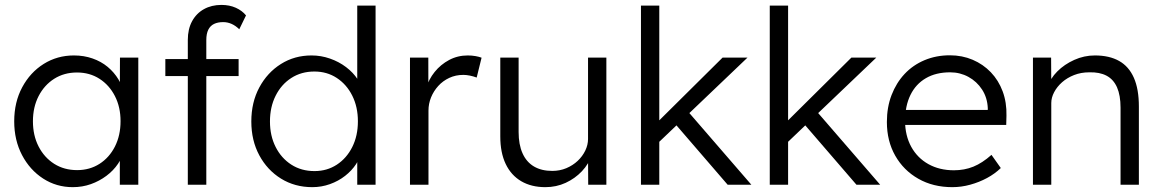

<svg xmlns="http://www.w3.org/2000/svg" viewBox="-20 -763 4792 793"><path d="M280.7 10Q213 10 158.2 -25.5Q103.3 -61 71 -122.5Q38.7 -184 38.7 -262Q38.7 -341 71.7 -402.5Q104.7 -464 160.5 -499Q216.4 -534 285.4 -534Q326.7 -534 362 -521.6Q397.4 -509.3 424.4 -487Q451.4 -464.6 469.3 -434.9Q487.1 -405.2 492.1 -370.5L474.9 -376.9L475.5 -525H551.2V0H474.9V-140.8L493.8 -146.5Q486.8 -115.1 467.6 -86.8Q448.5 -58.4 419.4 -36.7Q390.4 -15 355.3 -2.5Q320.1 10 280.7 10ZM298.6 -60.4Q350.4 -60.4 390.9 -86.2Q431.5 -112.1 454.7 -157.8Q477.9 -203.6 477.9 -262.7Q477.9 -320.7 454.7 -366.1Q431.5 -411.5 390.9 -437.6Q350.4 -463.6 298 -463.6Q244.9 -463.6 203.8 -437.6Q162.8 -411.5 139.4 -366Q116 -320.4 116 -262Q116 -203.6 139.4 -158Q162.8 -112.5 203.8 -86.4Q244.9 -60.4 298.6 -60.4Z M755.7 0V-598.2Q755.7 -642.8 773.3 -675.3Q791 -707.8 822.3 -725.2Q853.6 -742.7 894.5 -742.7Q927.9 -742.7 954 -730.9Q980.2 -719 996.1 -699.4L968.2 -642Q953.5 -656.7 936.7 -664.2Q919.8 -671.7 901.8 -671.7Q879.8 -671.7 864.1 -664.2Q848.4 -656.6 840.2 -640.1Q832.1 -623.6 832.1 -597.8V0H794.9Q784.9 0 775.1 0Q765.3 0 755.7 0ZM662.9 -448.7V-519H965.5V-448.7Z M1270 10Q1197.7 10 1140.8 -25.2Q1084 -60.3 1051 -121.5Q1018 -182.7 1018 -261.3Q1018 -340.3 1051 -401.8Q1084 -463.3 1140.2 -498.6Q1196.3 -534 1266.7 -534Q1306 -534 1342.8 -521.1Q1379.7 -508.3 1409.4 -485.8Q1439 -463.3 1457.1 -435.4Q1475.1 -407.6 1477.4 -377.2L1455.5 -376.9V-740H1531.2V0H1455.5V-140.8L1471.8 -141.9Q1468.4 -112.5 1450.8 -85.4Q1433.1 -58.4 1405.4 -36.7Q1377.7 -15 1342.7 -2.5Q1307.7 10 1270 10ZM1279 -56.4Q1330.7 -56.4 1371.2 -82.9Q1411.8 -109.5 1435 -155.9Q1458.2 -202.2 1458.2 -262Q1458.2 -321.4 1435 -367.8Q1411.8 -414.2 1371.2 -440.9Q1330.7 -467.6 1278.3 -467.6Q1224.5 -467.6 1183.1 -440.9Q1141.7 -414.2 1118.4 -367.6Q1095 -321.1 1095 -261.3Q1095 -202.2 1118.4 -156Q1141.7 -109.8 1183.1 -83.1Q1224.5 -56.4 1279 -56.4Z M1673.3 0V-525H1749L1749.3 -372.8L1740.7 -398.7Q1750.3 -435 1775.2 -465.8Q1800 -496.6 1835.1 -515.3Q1870.3 -534 1911.7 -534Q1928.7 -534 1943.9 -531.3Q1959 -528.7 1969 -524.7L1948.8 -442.7Q1935.4 -447.7 1920.9 -450.7Q1906.4 -453.7 1893.4 -453.7Q1862.1 -453.7 1835.5 -441.3Q1809 -428.9 1790 -407.9Q1771 -386.9 1760.3 -360.7Q1749.7 -334.5 1749.7 -306.2V0Z M2232.4 10Q2174.7 10 2132.8 -14.5Q2091 -39 2068.7 -85.6Q2046.3 -132.3 2046.3 -199.7V-525H2122V-218.2Q2122 -165.8 2138.2 -129.8Q2154.4 -93.7 2185.4 -75.4Q2216.5 -57.1 2260.9 -57.1Q2292.2 -57.1 2319.1 -68.4Q2346 -79.8 2366 -98.6Q2386 -117.5 2397.4 -141.2Q2408.7 -164.8 2408.7 -188.8V-525H2484.4V0H2409.4L2408.7 -113.7L2423.7 -122.3Q2411.7 -85.7 2383.4 -55.7Q2355 -25.7 2316.2 -7.8Q2277.4 10 2232.4 10Z M2694.3 -169.1 2691 -254.1 2964.3 -525H3067.2ZM2627.3 0V-740H2703V0ZM2985.4 0 2768.8 -251.2 2822.9 -301 3083.3 0Z M3226.3 -169.1 3223 -254.1 3496.3 -525H3599.2ZM3159.3 0V-740H3235V0ZM3517.4 0 3300.8 -251.2 3354.9 -301 3615.3 0Z M3913.3 10Q3833.9 10 3773 -24.7Q3712 -59.3 3677.5 -120Q3643 -180.7 3643 -259Q3643 -320 3662.3 -370.3Q3681.7 -420.7 3716.1 -457.5Q3750.6 -494.3 3798.6 -514.5Q3846.6 -534.6 3903.2 -534.6Q3953.9 -534.6 3997.2 -516.2Q4040.6 -497.7 4072.4 -464.5Q4104.2 -431.3 4121.2 -385.7Q4138.2 -340 4136.9 -285L4135.9 -247.1H3697.4L3682.2 -308.9H4073.2L4059.2 -291.9L4059.8 -316.2Q4057.9 -359.7 4036.2 -393.1Q4014.5 -426.5 3979.9 -445.4Q3945.3 -464.3 3904.3 -464.3Q3845.5 -464.3 3804 -440Q3762.4 -415.8 3740.4 -370.9Q3718.4 -326 3718 -263.7Q3718.4 -202.6 3743.7 -156.5Q3769.1 -110.5 3814.6 -85.1Q3860.2 -59.7 3919.9 -59.7Q3963.3 -59.7 4000.3 -74.7Q4037.3 -89.8 4075 -123.4L4113.5 -69Q4089.2 -45.3 4056.7 -27.8Q4024.2 -10.3 3987.4 -0.2Q3950.6 10 3913.3 10Z M4246.3 0V-525H4321.3L4322 -412.6L4307 -403.7Q4317.4 -438.3 4346.7 -467.8Q4376.1 -497.3 4416.9 -515.6Q4457.7 -534 4502.1 -534Q4561.8 -534 4602.1 -511.3Q4642.4 -488.7 4663.1 -441.8Q4683.8 -395 4683.8 -322.7V0H4608.1V-318.1Q4608.1 -369.1 4593.6 -402.2Q4579 -435.2 4550.2 -450.4Q4521.3 -465.6 4478.9 -464.3Q4444.8 -464.3 4416.3 -453.1Q4387.8 -441.9 4366.7 -423.4Q4345.7 -404.8 4333.9 -382.3Q4322 -359.8 4322 -337.6V0H4284.5Q4275.2 0 4265.7 0Q4256.3 0 4246.3 0Z"/></svg>

Font: Lexend Medium
Style: Regular
Weight: 500
Designer: Bonnie Shaver-Troup, Thomas Jockin
Foundry: Lexend
Version: Version 1.005